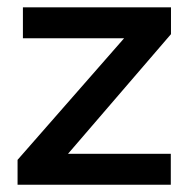

<svg xmlns="http://www.w3.org/2000/svg" viewBox="-20 -508 526 528"><path d="M450.2 -487.8V-414.1L167 -85H449.7V0H28.3V-68.4L321.3 -402.8H43V-487.8Z"/></svg>

Font: HK Grotesk SemiBold Legacy
Style: Regular
Weight: 600
Designer: Alfredo Marco Pradil
Foundry: Hanken Design Co.
Version: Version 2.022;PS 002.022;hotconv 1.0.88;makeotf.lib2.5.64775